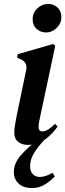

<svg xmlns="http://www.w3.org/2000/svg" viewBox="-20 -718 330 970"><path d="M213 -554Q185 -554 165 -572Q145 -590 145 -621Q145 -654 169 -676Q193 -698 223 -698Q252 -698 271 -679.5Q290 -661 290 -632Q290 -600 266.5 -577Q243 -554 213 -554ZM121 14Q91 14 71.5 -1.5Q52 -17 52 -47Q52 -64 56 -88Q60 -112 65 -137L112 -363Q121 -405 81 -420L67 -426L69 -444L249 -496L259 -486L183 -129Q179 -112 177 -99.5Q175 -87 175 -76Q175 -54 195 -54Q219 -54 258 -92L271 -79Q246 -42 208.5 -14Q171 14 121 14ZM50 152Q50 106 86.5 65Q123 24 173 -13H206Q174 20 153 53.5Q132 87 132 122Q132 148 146 162Q160 176 181 176Q197 176 213.5 170Q230 164 245 155L257 173Q238 194 208.5 213Q179 232 143 232Q97 232 73.5 209Q50 186 50 152Z"/></svg>

Font: DeepMind Serif Text
Style: Italic
Weight: 400
Italic angle: -12°
Designer: Frank Grießhammer / Modifications: Colophon Foundry
Foundry: Colophon Foundry
Version: Version 5.003; ttfautohint (v1.8.2)